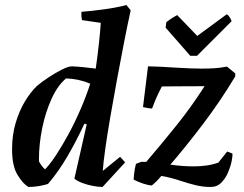

<svg xmlns="http://www.w3.org/2000/svg" viewBox="-20 -732 969 764"><path d="M93 12Q71 -1 49.5 -36.5Q28 -72 28 -138Q28 -195 42.5 -243.5Q57 -292 79.5 -329Q102 -366 127 -390Q147 -407 174.5 -425Q202 -443 227 -455.5Q252 -468 266 -468Q290 -467 314 -464.5Q338 -462 361 -459Q369 -515 374 -562.5Q379 -610 381 -641L306 -652Q303 -667 304 -685Q344 -688 395 -695Q446 -702 483 -712L500 -691Q487 -632 473 -560Q459 -488 445 -412.5Q431 -337 419 -267Q407 -197 399 -140.5Q391 -84 389 -52L458 -108L478 -86L388 12Q372 12 350.5 8Q329 4 308.5 -3.5Q288 -11 276 -21L325 -237L316 -240Q283 -169 247.5 -108.5Q212 -48 171 0Q155 5 134.5 8.5Q114 12 93 12ZM159 -58Q178 -77 202.5 -114Q227 -151 252.5 -198Q278 -245 300.5 -297Q323 -349 339 -399Q295 -418 243 -420Q210 -393 185.5 -339.5Q161 -286 148 -222Q135 -158 135 -100V-90Q145 -71 159 -58ZM818 12Q788 12 759 5Q730 -2 700 -12Q679 -19 659.5 -24Q640 -29 622 -32Q613 -21 603 -11Q593 -1 584 6Q568 5 548 -2Q528 -9 512 -17Q512 -25 514 -43Q516 -61 521 -80Q530 -84 542 -88H562Q627 -164 685 -236.5Q743 -309 794 -389Q729 -389 681.5 -388.5Q634 -388 624 -388Q618 -376 609.5 -358.5Q601 -341 594.5 -324.5Q588 -308 585 -300Q568 -301 549 -306L569 -468Q588 -468 617 -466.5Q646 -465 677 -463Q708 -461 736 -460Q764 -459 782 -459Q811 -459 834 -460.5Q857 -462 883 -467L916 -440V-428Q858 -331 789 -240Q720 -149 658 -77Q685 -73 708 -71.5Q731 -70 751 -70Q777 -70 802 -73.5Q827 -77 849 -85Q857 -95 866 -106.5Q875 -118 884 -129L905 -121Q906 -113 902 -92Q898 -71 888 -47Q878 -23 861 -5.5Q844 12 818 12ZM737 -510 639 -622 642 -644Q655 -654 666 -661Q677 -668 685 -672L765 -589L882 -675Q887 -674 894 -663.5Q901 -653 901 -647L764 -510Z"/></svg>

Font: Labrada SemiBold
Style: Italic
Weight: 600
Italic angle: -7°
Designer: Mercedes Jáuregui
Foundry: Omnibus-Type Team
Version: Version 1.000; ttfautohint (v1.8.4.7-5d5b)